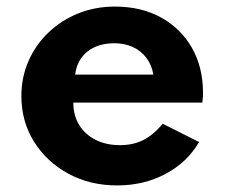

<svg xmlns="http://www.w3.org/2000/svg" viewBox="-20 -548 686 584"><path d="M336.5 16Q253.5 16 187.8 -19.8Q122 -55.5 83.5 -117Q45 -178.5 45 -256Q45 -313 66.8 -362.5Q88.5 -412 127.5 -449.2Q166.5 -486.5 218 -507.2Q269.5 -528 329.5 -528Q409.5 -528 469.8 -494.8Q530 -461.5 563.8 -402.5Q597.5 -343.5 597.5 -265Q597.5 -258.5 597.2 -253.8Q597 -249 595.5 -236H203Q203 -197 220.8 -168Q238.5 -139 270.5 -122.8Q302.5 -106.5 345 -106.5Q385 -106.5 415.8 -122Q446.5 -137.5 475 -171.5L585.5 -116Q549.5 -54 483.5 -19Q417.5 16 336.5 16ZM208.5 -321H446.5Q441.5 -350.5 425.2 -372Q409 -393.5 384 -405Q359 -416.5 327.5 -416.5Q294 -416.5 268.5 -405Q243 -393.5 227.5 -372Q212 -350.5 208.5 -321Z"/></svg>

Font: Spartan Thin
Style: Bold
Weight: 700
Version: Version 1.004